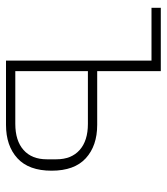

<svg xmlns="http://www.w3.org/2000/svg" viewBox="22 -578 556 640"><g transform="rotate(90 300.0 -258.0)"><path d="M182 -485H6V-516H217V-304H396Q466 -304 507.5 -266Q549 -228 549 -152Q549 -76 507.5 -38Q466 0 396 0H182ZM393 -31Q449 -31 480 -58.5Q511 -86 511 -136V-168Q511 -218 480 -245.5Q449 -273 393 -273H217V-31Z"/></g></svg>

Font: IBM Plex Mono ExtLt
Style: Regular
Weight: 200
Monospace: yes
Designer: Mike Abbink, Paul van der Laan, Pieter van Rosmalen
Foundry: Bold Monday
Version: Version 2.3